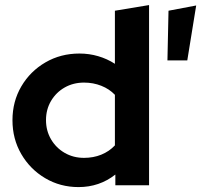

<svg xmlns="http://www.w3.org/2000/svg" viewBox="-20 -743 807 770"><path d="M294.9 7.3Q221.3 7.3 160.9 -28.6Q100.5 -64.5 65.3 -125.2Q30 -185.9 30 -261Q30 -336 65.6 -396.7Q101.2 -457.3 162.3 -492.8Q223.4 -528.3 298.7 -528.3Q337.7 -528.3 373.7 -517.7Q409.7 -507.2 440.8 -487.1V-700L577.8 -722.7V0H442.6V-43Q378.7 7.3 294.9 7.3ZM316.9 -109.9Q354.6 -109.9 386.1 -122.7Q417.7 -135.5 440.8 -159.9V-362.8Q418.4 -386.3 386.2 -399Q354 -411.8 316.9 -411.8Q274.1 -411.8 239.5 -392.2Q204.9 -372.5 184.7 -338.3Q164.5 -304.1 164.5 -261.3Q164.5 -218.5 184.8 -184.1Q205 -149.7 239.6 -129.8Q274.2 -109.9 316.9 -109.9ZM651.5 -500.8 655.8 -700 766.8 -721 731.1 -500.8Z"/></svg>

Font: Red Hat Display VF
Style: Regular
Weight: 300
Designer: Pentagram, MCKL
Foundry: Pentagram, MCKL
Version: Version 1.023